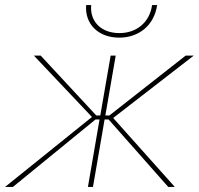

<svg xmlns="http://www.w3.org/2000/svg" viewBox="-36 -740 788 760"><path d="M-16 0H15L342 -267H358L312 0H332L378 -267H394L630 0H656L412 -273L731 -520H699L397 -283H381L422 -520H402L361 -283H345L125 -520H98L328 -277ZM436 -591C511 -591 574 -637 586 -720H566C556 -649 502 -609 437 -609C362 -609 319 -657 325 -720H305C299 -646 352 -591 436 -591Z"/></svg>

Font: Fixel Display Thin
Style: Italic
Weight: 100
Italic angle: -10°
Designer: AlfaBravo + MacPaw
Foundry: Kyrylo Tkachov, Marchela Mozhyna, Serhii Makarenko, Maria Weinstein, Zakhar Kryvoshyya
Version: Version 1.210;Glyphs 3.2 (3217)